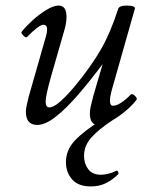

<svg xmlns="http://www.w3.org/2000/svg" viewBox="-20 -436 528 690"><path d="M114 13Q73 13 73 -35Q73 -44 76 -57.5Q79 -71 83 -88L145 -305Q157 -347 136 -347Q120 -347 77 -303Q73 -299 63.5 -308.5Q54 -318 58 -322Q72 -340 96 -362Q120 -384 146 -400Q172 -416 191 -416Q219 -416 219 -375Q219 -365 217 -352Q215 -339 208 -316L164 -163Q144 -92 144 -72Q144 -50 157 -50Q173 -50 197.5 -72Q222 -94 250 -127.5Q278 -161 303.5 -197.5Q329 -234 346 -264Q360 -289 375 -324Q390 -359 405 -405Q410 -416 435 -416Q465 -416 465 -406L383 -117Q366 -56 386 -56Q410 -56 450 -96Q455 -101 464.5 -92Q474 -83 471 -78Q458 -60 433.5 -39Q409 -18 382 -2.5Q355 13 333 13Q303 13 303 -28Q303 -39 305.5 -51Q308 -63 315 -90L349 -206Q305 -147 262 -97Q219 -47 181 -17Q143 13 114 13ZM307 234Q261 234 239 208.5Q217 183 217 147Q217 103 249 69Q281 35 345 -5H386Q334 29 308 58.5Q282 88 282 124Q282 152 297 172Q312 192 343 192Q355 192 369 188.5Q383 185 398 178Q402 176 404.5 181.5Q407 187 405 190Q385 210 361 222Q337 234 307 234Z"/></svg>

Font: Junicode
Style: Italic
Weight: 400
Italic angle: -11°
Designer: Peter S. Baker
Version: Version 2.100; ttfautohint (v1.8.4)